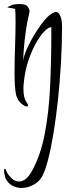

<svg xmlns="http://www.w3.org/2000/svg" viewBox="-33 -465 368 950"><path d="M74 465Q50 465 28 453.5Q6 442 -6 416Q-7 413 -10 400.5Q-13 388 -13 379Q-13 365 -4 373Q-6 375 2.5 390Q11 405 26.5 419Q42 433 62 433Q77 433 93 421.5Q109 410 125 381Q168 304 188.5 197Q209 90 215 -38.5Q221 -167 221 -310V-330Q209 -332 189 -312.5Q169 -293 147.5 -256Q126 -219 108.5 -168.5Q91 -118 85 -58Q84 -50 83.5 -42.5Q83 -35 83 -28Q83 16 94.5 34.5Q106 53 106 55Q106 62 99 62Q89 62 71.5 46.5Q54 31 47 6Q43 -11 41 -40Q39 -69 39 -105Q39 -165 41.5 -234Q44 -303 44 -358Q44 -376 43.5 -392Q43 -408 42 -420Q40 -422 30.5 -423.5Q21 -425 12.5 -426.5Q4 -428 4 -428Q4 -430 19.5 -437.5Q35 -445 64 -445Q94 -445 103.5 -432.5Q113 -420 113 -411Q113 -409 113 -406Q113 -403 112 -401Q101 -356 94.5 -309.5Q88 -263 85 -224Q82 -185 82 -164Q85 -190 102 -227.5Q119 -265 142.5 -302.5Q166 -340 189.5 -367.5Q213 -395 229 -400Q237 -406 243 -406Q257 -406 265.5 -386Q274 -366 274 -334Q274 -244 268.5 -150.5Q263 -57 253.5 31.5Q244 120 231.5 195.5Q219 271 204.5 326.5Q190 382 175 409Q160 435 131.5 450Q103 465 74 465Z"/></svg>

Font: Comforter
Style: Regular
Weight: 400
Designer: Robert E. Leuschke
Foundry: Robert E. Leuschke
Version: Version 1.013; ttfautohint (v1.8.3)